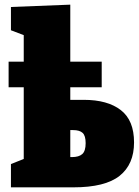

<svg xmlns="http://www.w3.org/2000/svg" viewBox="-20 -805 599 825"><path d="M27 0V-100L82 -122V-430H17V-540H82V-654L27 -675V-775L282 -785V-540H417V-430H282V-376H340Q442 -376 499 -332Q556 -288 556 -193Q556 -99 494 -49.5Q432 0 295 0ZM294 -246H282V-130H289Q319 -130 333.5 -143Q348 -156 348 -190Q348 -222 335 -234Q322 -246 294 -246Z"/></svg>

Font: Bitter Black
Style: Regular
Weight: 900
Designer: Sol Matas, and Bitter project Authors
Foundry: Sol Matas
Version: Version 2.001